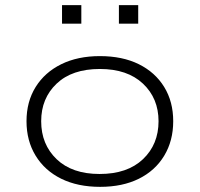

<svg xmlns="http://www.w3.org/2000/svg" viewBox="-20 -718 776 746"><path d="M369 8Q282 8 218 -23.5Q154 -55 118.5 -113Q83 -171 83 -247Q83 -323 118.5 -380Q154 -437 218 -468.5Q282 -500 368 -500Q456 -500 519.5 -468.5Q583 -437 618 -380Q653 -323 653 -247Q653 -171 618 -113Q583 -55 519.5 -23.5Q456 8 369 8ZM367 -42Q475 -42 535.5 -99.5Q596 -157 596 -247Q596 -336 535.5 -393Q475 -450 368 -450Q260 -450 200 -393Q140 -336 140 -247Q140 -157 200 -99.5Q260 -42 367 -42ZM442 -626V-698H517V-626ZM221 -626V-698H296V-626Z"/></svg>

Font: Nunito Sans 7pt Expanded ExtraLight
Style: Regular
Weight: 250
Width: 7
Designer: Vernon Adams
Foundry: Vernon Adams
Version: Version 3.101;gftools[0.9.27]